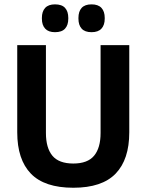

<svg xmlns="http://www.w3.org/2000/svg" viewBox="-20 -846 672 880"><path d="M316 14.5Q184 14.5 121.5 -50.2Q59 -115 59 -239.5V-639H190.5V-236.5Q190.5 -168 220.2 -132.2Q250 -96.5 316 -96.5Q381.5 -96.5 411.2 -132.2Q441 -168 441 -236.5V-639H572.5V-239.5Q572.5 -115 510 -50.2Q447.5 14.5 316 14.5ZM232 -698.5Q202 -698.5 187 -714.8Q172 -731 172 -760.5V-764Q172 -793.5 187 -809.8Q202 -826 232 -826Q263.5 -826 278.2 -809.8Q293 -793.5 293 -764V-760.5Q293 -731 278.2 -714.8Q263.5 -698.5 232 -698.5ZM399.5 -698.5Q369 -698.5 354.2 -714.8Q339.5 -731 339.5 -760.5V-764Q339.5 -793.5 354.2 -809.8Q369 -826 399.5 -826Q430 -826 445 -809.8Q460 -793.5 460 -764V-760.5Q460 -731 445 -714.8Q430 -698.5 399.5 -698.5Z"/></svg>

Font: Anek Gurmukhi Medium SemiBold
Style: Regular
Weight: 600
Version: Version 1.003